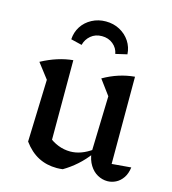

<svg xmlns="http://www.w3.org/2000/svg" viewBox="-109 -810 814 908"><g transform="rotate(15 298.0 -356.0)"><path d="M498 -77 592 -85Q588 -54 574 -33.5Q560 -13 540 -3Q520 7 499 7Q474 7 451 -5.5Q428 -18 412 -43.5Q396 -69 392 -105L400 -382L346 -455Q419 -497 498 -504ZM281 7Q273 8 266 8.5Q259 9 252 9Q202 9 161.5 -12Q121 -33 89 -77L177 -129Q231 -83 293 -83Q346 -83 400 -122L402 -102Q376 -67 345.5 -40Q315 -13 281 7ZM89 -77 99 -382 43 -455Q121 -497 196 -504V-91ZM298 -721Q336 -721 366.5 -704.5Q397 -688 415.5 -660Q434 -632 436 -597L380 -584Q375 -612 352.5 -630.5Q330 -649 298 -649Q266 -649 244 -630.5Q222 -612 215 -584L161 -597Q163 -632 181 -660Q199 -688 230 -704.5Q261 -721 298 -721Z"/></g></svg>

Font: Piazzolla Thin SemiBold
Style: Regular
Weight: 600
Version: Version 2.005